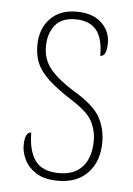

<svg xmlns="http://www.w3.org/2000/svg" viewBox="-45 -577 432 622"><g transform="rotate(5 171.0 -265.5)"><path d="M168 10Q122 10 95.5 -7Q69 -24 57.5 -48Q46 -72 46 -94Q46 -138 67 -138Q67 -80 90 -47.5Q113 -15 168 -15Q218 -15 244.5 -45Q271 -75 271 -130Q271 -164 255 -193.5Q239 -223 184 -257Q138 -287 111.5 -311.5Q85 -336 73.5 -361.5Q62 -387 62 -421Q62 -475 93.5 -508Q125 -541 179 -541Q232 -541 260.5 -514Q289 -487 289 -449Q289 -405 268 -405Q268 -463 245.5 -489.5Q223 -516 178 -516Q132 -516 111 -488.5Q90 -461 90 -420Q90 -377 116 -346Q142 -315 194 -283Q258 -245 278.5 -208.5Q299 -172 299 -127Q299 -64 263.5 -27Q228 10 168 10Z"/></g></svg>

Font: Noto Serif Condensed Thin
Style: Regular
Weight: 100
Width: 3
Designer: Monotype Design Team
Foundry: Monotype Imaging Inc.
Version: Version 2.013; ttfautohint (v1.8.4.7-5d5b)